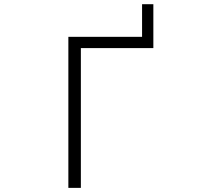

<svg xmlns="http://www.w3.org/2000/svg" viewBox="-20 -910 1040 931"><path d="M723.6 -676.8H372.1V1H311.5V-731.4H668.9V-889.6H723.6Z"/></svg>

Font: Gen Shin Gothic Monospace Light
Style: Regular
Weight: 300
Designer: [Source Han Sans]
Ryoko NISHIZUKA  (kana & ideographs); Paul D. Hunt (Latin, Greek & Cyrillic); Wenlong ZHANG  (bopomofo
Version: Version 1.002.20150607